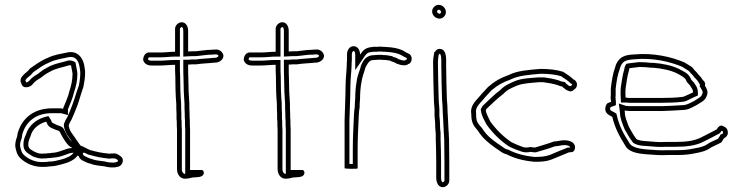

<svg xmlns="http://www.w3.org/2000/svg" viewBox="-20 -696 3073 794"><path d="M43 -92C46 -72 51 -55 63 -43C85 -21 121 -3 165 -6C172 -6 180 -7 187 -8C205 -8 222 -13 237 -17C262 -23 288 -34 301 -53C302 -52 303 -51 305 -51C307 -44 312 -39 318 -34C329 -29 341 -21 355 -19C369 -12 393 -11 412 -8C427 -4 449 -1 465 -6C479 -6 495 -26 485 -44C477 -52 462 -65 444 -61H436C433 -60 430 -60 428 -61L410 -63L392 -66C381 -68 365 -72 354 -75C340 -80 326 -90 313 -94C308 -101 303 -107 299 -114C296 -117 294 -120 292 -124C281 -141 267 -153 264 -178C267 -186 271 -194 276 -202C284 -220 290 -234 297 -252C304 -269 310 -291 316 -310L325 -337C329 -358 332 -374 332 -398C332 -408 329 -418 328 -428C321 -459 301 -485 263 -480C230 -473 205 -470 178 -457C148 -445 128 -429 103 -412C95 -399 85 -396 74 -383C67 -376 61 -363 68 -352C73 -325 107 -335 116 -349C125 -360 133 -365 148 -374C159 -383 173 -393 186 -399C208 -413 238 -417 266 -426H269C270 -426 272 -426 274 -425L276 -413L279 -398L280 -391C280 -364 274 -340 267 -319C262 -295 249 -269 241 -248V-246C237 -247 233 -248 229 -248H195C119 -248 70 -206 53 -145C52 -141 52 -136 51 -132C46 -118 43 -108 43 -92ZM63 -93C63 -106 65 -112 70 -125V-126V-127C72 -134 72 -140 72 -140C87 -193 128 -228 195 -228H229C230 -228 232 -228 236 -227L261 -220V-244C269 -264 280 -288 286 -314C294 -337 300 -361 300 -391V-392L299 -401L296 -417L292 -438L283 -443C276 -446 270 -446 269 -446H263L260 -445C235 -437 203 -433 176 -417C160 -409 147 -399 136 -390C120 -381 112 -375 101 -362L100 -361L99 -360C98 -359 91 -355 88 -355V-356L87 -359L85 -363C85 -364 86 -367 88 -369H89V-370C96 -378 106 -382 118 -398C143 -415 159 -428 185 -438L186 -439H187C210 -450 234 -453 266 -460C290 -463 302 -450 308 -425C310 -411 312 -404 312 -398C312 -376 310 -362 306 -342L297 -316C291 -296 284 -275 278 -259C271 -241 266 -228 258 -211C252 -201 248 -194 245 -185L244 -180V-176C248 -145 267 -127 275 -114C277 -110 281 -104 283 -102C288 -94 293 -88 297 -82L284 -64C276 -52 256 -42 232 -36C216 -32 201 -28 187 -28H186H184C177 -27 170 -26 165 -26H164C126 -23 95 -39 77 -57C70 -64 66 -76 63 -93ZM77 -96C77 -75 91 -64 102 -58C108 -54 115 -49 119 -48C120 -48 127 -45 128 -45C134 -43 142 -41 146 -41C153 -40 158 -40 161 -41H171L177 -42L193 -43L197 -44C236 -45 262 -64 279 -64H351L289 -101C286 -103 283 -106 278 -109C265 -122 254 -141 245 -160C241 -168 237 -170 237 -170L234 -172L229 -174C206 -182 195 -189 194 -191C193 -193 193 -197 188 -204L180 -216L165 -212C130 -202 98 -177 87 -139C82 -129 77 -115 77 -101ZM97 -96V-101C97 -110 102 -124 106 -132C114 -164 140 -184 171 -193C173 -190 174 -186 176 -182C182 -169 202 -162 223 -155C224 -154 226 -153 227 -151C237 -131 250 -108 265 -93C270 -90 274 -87 279 -84C252 -84 225 -64 195 -64L190 -63L175 -62L169 -61H159C155 -60 152 -60 148 -61C143 -61 138 -62 134 -64C132 -64 130 -65 129 -66C123 -68 117 -71 112 -75C105 -78 97 -85 97 -96ZM308 -75C311 -74 312 -73 316 -71H311ZM321 -69C329 -65 337 -60 347 -56H348H349C361 -53 377 -48 389 -46L407 -43L423 -41C434 -39 435 -40 439 -41H446H448C453 -42 461 -40 468 -33C468 -31 466 -27 464 -26H462L459 -25C450 -22 430 -24 417 -27L416 -28H415C394 -31 372 -33 364 -37L361 -38L358 -39C351 -40 340 -46 329 -51C325 -55 324 -55 324 -56Z M572 -448C576 -433 589 -425 607 -425H641C662 -425 682 -428 704 -428V-419C704 -410 704 -395 705 -379C705 -344 706 -299 709 -267C709 -253 709 -240 710 -227V-203L711 -195C711 -182 711 -170 712 -158V4C712 24 725 43 744 43C755 43 766 41 776 38C796 36 820 39 823 20C823 12 820 7 814 7H766V-162C765 -173 765 -185 765 -198C764 -206 764 -216 764 -227C763 -241 763 -254 763 -268C762 -280 761 -298 760 -318C760 -334 759 -351 759 -367C758 -388 758 -408 758 -419V-429C763 -429 768 -429 774 -430H792C818 -434 841 -434 867 -437H873C888 -439 904 -449 904 -466C902 -481 886 -494 869 -491C863 -491 858 -491 853 -490C835 -490 818 -487 799 -485C797 -485 794 -484 790 -484H774L758 -483V-568C758 -587 749 -604 731 -604C718 -604 704 -591 704 -577V-482C682 -482 665 -479 645 -479H594C580 -477 572 -463 572 -448ZM592 -451C593 -457 596 -459 596 -459H645C667 -459 684 -462 704 -462H724V-577C724 -579 729 -584 731 -584C733 -584 738 -583 738 -568V-462L775 -464H790C795 -464 799 -465 800 -465H801C821 -467 837 -470 853 -470H855H857C859 -470 863 -471 869 -471H871H872C876 -472 882 -469 884 -465C883 -463 879 -458 871 -457H866H865C841 -454 817 -454 790 -450H772H771C767 -449 763 -449 758 -449H738V-419C738 -408 738 -388 739 -367C739 -349 740 -333 740 -318V-317C741 -297 742 -279 743 -267C743 -253 743 -239 744 -226C744 -215 744 -206 745 -197C745 -183 745 -171 746 -161V23H744C740 23 732 17 732 4V-159V-160C731 -171 731 -182 731 -195V-196L730 -204V-228V-229C729 -241 729 -253 729 -267V-268V-269C726 -300 725 -344 725 -379V-380C724 -395 724 -410 724 -419V-448H704C680 -448 660 -445 641 -445H607C596 -445 593 -449 592 -451Z M988 -448C992 -433 1005 -425 1023 -425H1057C1078 -425 1098 -428 1120 -428V-419C1120 -410 1120 -395 1121 -379C1121 -344 1122 -299 1125 -267C1125 -253 1125 -240 1126 -227V-203L1127 -195C1127 -182 1127 -170 1128 -158V4C1128 24 1141 43 1160 43C1171 43 1182 41 1192 38C1212 36 1236 39 1239 20C1239 12 1236 7 1230 7H1182V-162C1181 -173 1181 -185 1181 -198C1180 -206 1180 -216 1180 -227C1179 -241 1179 -254 1179 -268C1178 -280 1177 -298 1176 -318C1176 -334 1175 -351 1175 -367C1174 -388 1174 -408 1174 -419V-429C1179 -429 1184 -429 1190 -430H1208C1234 -434 1257 -434 1283 -437H1289C1304 -439 1320 -449 1320 -466C1318 -481 1302 -494 1285 -491C1279 -491 1274 -491 1269 -490C1251 -490 1234 -487 1215 -485C1213 -485 1210 -484 1206 -484H1190L1174 -483V-568C1174 -587 1165 -604 1147 -604C1134 -604 1120 -591 1120 -577V-482C1098 -482 1081 -479 1061 -479H1010C996 -477 988 -463 988 -448ZM1008 -451C1009 -457 1012 -459 1012 -459H1061C1083 -459 1100 -462 1120 -462H1140V-577C1140 -579 1145 -584 1147 -584C1149 -584 1154 -583 1154 -568V-462L1191 -464H1206C1211 -464 1215 -465 1216 -465H1217C1237 -467 1253 -470 1269 -470H1271H1273C1275 -470 1279 -471 1285 -471H1287H1288C1292 -472 1298 -469 1300 -465C1299 -463 1295 -458 1287 -457H1282H1281C1257 -454 1233 -454 1206 -450H1188H1187C1183 -449 1179 -449 1174 -449H1154V-419C1154 -408 1154 -388 1155 -367C1155 -349 1156 -333 1156 -318V-317C1157 -297 1158 -279 1159 -267C1159 -253 1159 -239 1160 -226C1160 -215 1160 -206 1161 -197C1161 -183 1161 -171 1162 -161V23H1160C1156 23 1148 17 1148 4V-159V-160C1147 -171 1147 -182 1147 -195V-196L1146 -204V-228V-229C1145 -241 1145 -253 1145 -267V-268V-269C1142 -300 1141 -344 1141 -379V-380C1140 -395 1140 -410 1140 -419V-448H1120C1096 -448 1076 -445 1057 -445H1023C1012 -445 1009 -449 1008 -451Z M1405 0C1409 1 1418 2 1430 2H1436C1450 2 1459 2 1459 0V-78C1459 -120 1461 -162 1463 -203C1464 -220 1464 -236 1467 -250C1467 -262 1468 -275 1469 -289C1469 -311 1471 -338 1475 -357C1478 -380 1486 -396 1491 -416C1496 -426 1505 -444 1517 -447C1521 -447 1525 -448 1529 -448C1533 -448 1538 -449 1543 -449H1557C1563 -448 1568 -448 1574 -448C1577 -448 1580 -447 1582 -447C1586 -446 1590 -446 1594 -445L1597 -443C1601 -442 1606 -440 1611 -438L1620 -433C1630 -429 1640 -426 1650 -426C1658 -426 1664 -427 1668 -431C1686 -435 1688 -467 1670 -474L1660 -479C1643 -491 1623 -497 1598 -500C1590 -501 1582 -501 1574 -502C1568 -502 1563 -502 1557 -503C1549 -503 1541 -503 1534 -502C1533 -502 1531 -503 1530 -503C1524 -502 1519 -502 1514 -501C1490 -498 1480 -486 1469 -470C1469 -488 1460 -505 1442 -505C1425 -505 1415 -488 1415 -471V-456C1415 -449 1415 -441 1414 -433V-426C1414 -420 1413 -414 1413 -408C1412 -395 1411 -382 1410 -368C1410 -359 1409 -349 1409 -339C1409 -294 1406 -245 1405 -198ZM1425 -18V-198C1426 -244 1429 -293 1429 -339C1429 -347 1430 -358 1430 -367C1431 -381 1432 -393 1433 -406V-407V-408C1433 -412 1434 -418 1434 -426V-432C1435 -444 1435 -449 1435 -456V-471C1435 -482 1441 -485 1442 -485C1444 -485 1449 -484 1449 -470V-406L1485 -459C1495 -474 1499 -479 1516 -481H1517H1518C1520 -481 1518 -481 1523 -482H1535H1537C1541 -483 1549 -483 1555 -483C1563 -482 1568 -482 1573 -482C1584 -481 1589 -481 1596 -480C1619 -477 1635 -472 1648 -463L1650 -462L1662 -456C1663 -455 1663 -452 1662 -450L1658 -449L1655 -446H1650C1644 -446 1637 -448 1629 -451L1620 -456L1618 -457C1614 -458 1608 -460 1605 -461L1602 -464H1599C1592 -466 1588 -466 1587 -466L1584 -467H1583C1582 -467 1579 -468 1574 -468C1568 -468 1564 -468 1560 -469H1559H1543C1535 -469 1530 -468 1529 -468C1522 -468 1518 -467 1517 -467H1515L1512 -466C1486 -460 1477 -433 1473 -425L1472 -423V-421C1468 -404 1458 -385 1455 -360C1451 -339 1449 -312 1449 -290C1448 -276 1447 -264 1447 -252C1444 -236 1444 -220 1443 -204C1441 -163 1439 -121 1439 -78V-18H1436H1430Z M1767 -649C1767 -633 1781 -619 1798 -619C1812 -619 1824 -632 1824 -646C1824 -662 1810 -676 1794 -676C1780 -676 1767 -663 1767 -649ZM1771 -436C1771 -388 1773 -340 1774 -292C1774 -280 1775 -268 1776 -257L1777 -242V-217C1779 -201 1780 -182 1780 -166C1781 -159 1781 -151 1782 -144V-121C1783 -89 1784 -57 1784 -26V39C1784 58 1792 78 1811 78C1825 78 1838 65 1838 51V-26C1838 -58 1837 -90 1837 -121L1836 -138C1836 -143 1836 -149 1835 -154C1835 -166 1833 -184 1833 -197C1832 -209 1832 -221 1831 -233C1831 -241 1830 -250 1830 -260C1829 -268 1829 -277 1828 -286C1827 -331 1825 -377 1825 -422V-448C1825 -470 1820 -494 1798 -494C1790 -494 1783 -489 1780 -483C1779 -482 1777 -481 1776 -480C1773 -466 1771 -451 1771 -436ZM1787 -649C1787 -651 1792 -656 1794 -656C1799 -656 1804 -651 1804 -646C1804 -643 1800 -639 1798 -639C1792 -639 1787 -645 1787 -649ZM1791 -436C1791 -447 1792 -460 1794 -469L1796 -471L1798 -474C1799 -474 1805 -472 1805 -448V-422C1805 -376 1807 -331 1808 -286V-285V-284C1809 -277 1809 -268 1810 -259C1810 -248 1811 -239 1811 -233V-232V-231C1812 -221 1812 -207 1813 -196C1813 -181 1815 -164 1815 -154V-152V-150C1815 -148 1816 -143 1816 -138V-137L1817 -120C1817 -88 1818 -58 1818 -26V51C1818 53 1813 58 1811 58C1810 58 1804 56 1804 39V-26C1804 -57 1803 -90 1802 -121V-145V-147C1801 -152 1801 -159 1800 -167C1800 -184 1799 -202 1797 -218V-243L1796 -259C1795 -271 1794 -280 1794 -292C1793 -341 1791 -388 1791 -436Z M1929 -223C1929 -190 1938 -176 1955 -157C1961 -148 1968 -138 1976 -129C1994 -109 2021 -89 2044 -74C2052 -68 2063 -60 2075 -58C2107 -41 2146 -31 2190 -27C2219 -27 2239 -28 2260 -36C2283 -45 2310 -57 2333 -66L2345 -67C2354 -69 2358 -77 2358 -87C2358 -108 2335 -116 2313 -116C2298 -116 2286 -111 2271 -111C2248 -102 2218 -94 2193 -86C2186 -86 2180 -87 2173 -88C2168 -87 2163 -86 2158 -86C2154 -86 2150 -86 2146 -87C2130 -92 2109 -101 2095 -108C2061 -131 2032 -160 2008 -193C2002 -207 1991 -223 1989 -240L1992 -246C2015 -267 2035 -288 2062 -308C2077 -325 2095 -332 2118 -342C2144 -352 2175 -353 2208 -356H2227C2248 -353 2267 -350 2286 -344C2293 -341 2299 -339 2305 -338C2307 -335 2310 -333 2313 -331C2318 -326 2331 -318 2341 -318C2346 -319 2350 -321 2353 -325C2361 -329 2367 -338 2366 -347C2366 -357 2359 -365 2351 -368C2339 -380 2324 -389 2309 -399C2281 -408 2250 -411 2215 -411C2166 -407 2120 -404 2084 -386C2050 -374 2024 -359 1998 -336C1987 -323 1973 -310 1962 -296C1944 -276 1923 -256 1929 -223ZM1949 -223V-225V-227C1945 -249 1957 -261 1977 -283L1978 -284C1987 -296 2001 -309 2012 -322C2037 -343 2059 -356 2091 -367L2092 -368H2093C2123 -383 2168 -387 2216 -391C2249 -391 2276 -388 2300 -381C2315 -371 2328 -363 2337 -354L2340 -351L2344 -349C2345 -349 2346 -347 2346 -347V-346V-345C2346 -344 2345 -343 2344 -343L2340 -341L2338 -339C2333 -341 2328 -344 2327 -345L2326 -347L2324 -348C2323 -349 2321 -350 2321 -350L2317 -356L2308 -358C2304 -359 2300 -359 2294 -362L2293 -363H2292C2271 -370 2251 -373 2230 -376H2228H2207H2206C2174 -373 2141 -373 2110 -361C2087 -351 2066 -342 2048 -323C2020 -302 2001 -281 1979 -261L1976 -258L1968 -244L1969 -238C1972 -214 1985 -196 1990 -185L1991 -183L1992 -181C2017 -146 2048 -115 2084 -91H2085L2086 -90C2101 -82 2122 -74 2140 -68H2141C2148 -66 2154 -66 2158 -66C2164 -66 2170 -67 2174 -68C2181 -67 2185 -66 2193 -66H2196L2199 -67C2222 -74 2252 -82 2275 -91C2293 -92 2303 -96 2313 -96C2334 -96 2338 -88 2338 -87V-86H2328L2326 -85C2302 -76 2275 -64 2253 -55C2236 -49 2218 -47 2191 -47C2149 -51 2113 -61 2084 -76L2082 -77L2078 -78C2072 -79 2064 -84 2056 -90H2055V-91C2033 -105 2007 -124 1991 -142C1984 -150 1978 -159 1972 -168L1971 -169L1970 -170C1954 -188 1949 -195 1949 -223Z M2483 -246C2483 -226 2499 -220 2512 -213C2523 -166 2543 -130 2565 -95C2579 -67 2616 -61 2653 -58C2681 -56 2711 -53 2742 -55H2781C2809 -55 2830 -57 2854 -62C2882 -67 2901 -72 2922 -87C2936 -94 2950 -100 2963 -107C2967 -113 2971 -119 2974 -124C2981 -127 2990 -136 2990 -146C2990 -162 2983 -169 2973 -173C2959 -183 2949 -170 2944 -161C2924 -151 2903 -139 2882 -129C2853 -113 2815 -109 2772 -109H2733C2705 -107 2681 -110 2657 -112C2641 -113 2623 -114 2612 -121C2606 -129 2599 -139 2594 -148C2588 -160 2582 -167 2577 -181C2572 -196 2564 -212 2564 -231L2563 -239C2566 -238 2570 -238 2573 -238C2578 -237 2582 -237 2585 -237H2719C2747 -238 2774 -239 2801 -241C2826 -241 2842 -252 2860 -261C2876 -272 2895 -278 2902 -298C2911 -317 2902 -330 2895 -342C2896 -345 2896 -348 2896 -352C2893 -359 2890 -363 2887 -364C2882 -373 2876 -380 2868 -388C2864 -394 2858 -400 2852 -406C2849 -410 2845 -415 2841 -419C2831 -425 2821 -432 2810 -438C2757 -461 2682 -478 2605 -471C2587 -470 2570 -469 2555 -461C2540 -453 2528 -436 2524 -418C2514 -391 2510 -363 2506 -330V-304C2505 -297 2505 -290 2506 -283C2506 -280 2507 -278 2507 -275L2492 -269C2487 -264 2483 -255 2483 -246ZM2503 -246C2503 -248 2504 -251 2505 -253L2527 -261V-275C2527 -280 2526 -283 2526 -283V-284V-286C2525 -291 2525 -296 2526 -301V-303V-329C2530 -363 2534 -387 2543 -411V-412L2544 -414C2547 -427 2555 -438 2564 -443C2574 -448 2587 -450 2606 -451C2679 -458 2751 -441 2801 -420C2810 -415 2819 -408 2828 -403C2831 -400 2834 -397 2836 -394L2837 -393L2838 -392C2844 -386 2849 -381 2851 -377L2852 -375L2854 -374C2861 -367 2866 -361 2870 -354L2873 -347H2876L2873 -340L2878 -332C2886 -318 2888 -316 2884 -307L2883 -306V-305C2880 -295 2870 -291 2850 -278C2830 -268 2819 -261 2801 -261H2800C2774 -259 2746 -258 2719 -257H2585C2582 -257 2580 -257 2577 -258H2575H2573H2569L2539 -268L2544 -230C2544 -206 2554 -187 2558 -174C2564 -156 2571 -150 2576 -139C2582 -128 2589 -118 2596 -109L2598 -106L2601 -104C2619 -93 2641 -93 2656 -92C2679 -90 2705 -87 2734 -89H2772C2816 -89 2858 -93 2891 -111C2914 -122 2934 -133 2953 -143L2958 -146L2961 -151C2962 -152 2963 -154 2964 -155L2966 -154C2970 -152 2970 -154 2970 -146C2970 -145 2967 -142 2966 -142L2960 -140L2957 -134L2949 -122C2937 -116 2926 -112 2913 -105L2912 -104L2910 -103C2892 -90 2878 -87 2850 -82C2827 -77 2808 -75 2781 -75H2741C2712 -73 2683 -76 2655 -78C2617 -81 2591 -89 2583 -104L2582 -105V-106C2560 -140 2541 -174 2531 -218L2529 -226L2521 -231C2504 -240 2503 -240 2503 -246ZM2547 -290 2548 -272H2570C2578 -271 2578 -271 2580 -271H2719C2746 -271 2777 -272 2801 -275C2816 -276 2822 -281 2825 -282C2836 -287 2846 -293 2854 -296L2866 -301V-314C2866 -336 2852 -350 2852 -350L2851 -354L2848 -356C2847 -357 2845 -360 2840 -365L2839 -367H2838L2837 -369V-370L2835 -374C2824 -396 2801 -403 2791 -409V-410H2790C2760 -425 2722 -433 2683 -436H2682H2674C2656 -438 2641 -439 2624 -439H2623H2621C2607 -437 2594 -436 2580 -434L2570 -432L2565 -423C2563 -418 2562 -414 2562 -411C2554 -385 2551 -357 2547 -333V-332C2546 -319 2546 -304 2547 -290ZM2567 -292C2566 -305 2566 -318 2567 -330C2571 -356 2574 -383 2582 -408C2582 -410 2582 -412 2583 -414C2596 -416 2609 -417 2624 -419C2640 -419 2655 -418 2673 -416H2681C2718 -413 2755 -405 2781 -392C2793 -385 2811 -377 2817 -365V-364C2820 -357 2823 -353 2826 -351C2829 -348 2831 -345 2834 -342C2838 -333 2846 -328 2846 -314C2837 -310 2828 -305 2818 -301C2813 -299 2806 -295 2800 -295C2774 -292 2746 -291 2719 -291H2580C2579 -291 2576 -291 2573 -292Z"/></svg>

Font: Scribbler
Style: Clr
Weight: 400
Designer: Mew Too
Foundry: Cannot Into Space Fonts
Version: Version 1.001